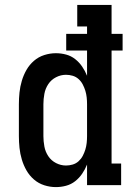

<svg xmlns="http://www.w3.org/2000/svg" viewBox="-20 -755 540 783"><path d="M208 8Q184 8 160.5 0.5Q137 -7 118.5 -23Q100 -39 88 -60Q76 -81 69 -104.5Q62 -128 59.5 -152Q57 -176 57 -200V-330Q57 -354 59.5 -378Q62 -402 69 -425.5Q76 -449 88 -470Q100 -491 118.5 -507Q137 -523 160.5 -530.5Q184 -538 208 -538Q229 -538 249.5 -532.5Q270 -527 286.5 -514Q303 -501 315 -483.5Q327 -466 335 -446V-549H250V-617H335V-647H295V-735H435V-617H480V-549H435V-88H474V0H335V-84Q327 -64 315 -46.5Q303 -29 286.5 -16Q270 -3 249.5 2.5Q229 8 208 8ZM249 -80Q263 -80 276.5 -84Q290 -88 300.5 -97.5Q311 -107 317.5 -119.5Q324 -132 328 -145Q332 -158 333.5 -172Q335 -186 335 -200V-330Q335 -344 333.5 -358Q332 -372 328 -385Q324 -398 317.5 -410.5Q311 -423 300.5 -432.5Q290 -442 276.5 -446Q263 -450 249 -450Q228 -450 208.5 -440Q189 -430 177 -412Q165 -394 161 -372.5Q157 -351 157 -330V-200Q157 -179 161 -157.5Q165 -136 177 -118Q189 -100 208.5 -90Q228 -80 249 -80Z"/></svg>

Font: Iosevka Slab Semibold
Style: Regular
Weight: 600
Monospace: yes
Designer: Belleve Invis
Foundry: Belleve Invis
Version: Version 11.1.1; ttfautohint (v1.8.3)